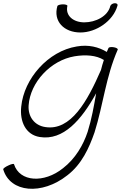

<svg xmlns="http://www.w3.org/2000/svg" viewBox="-27 -837 753 1194"><path d="M330 -800C302 -704 372 -635 473 -635C571 -635 676 -706 703 -800C707 -810 700 -817 688 -817C676 -817 663 -810 659 -800C644 -736 568 -698 497 -698C431 -698 378 -738 392 -800C394 -805 382 -810 365 -810C348 -810 332 -805 330 -800ZM648 -539C644 -530 640 -522 637 -514C586 -545 523 -561 450 -548C272 -519 122 -348 105 -174C95 -81 133 1 220 15C367 39 480 -92 571 -257C557 -177 543 -97 518 -17C490 67 441 150 365 209C247 304 95 295 60 184C59 180 43 183 25 192C7 200 -8 211 -7 216C36 362 234 378 392 253C482 184 527 83 561 -14C615 -186 631 -359 705 -528C708 -533 698 -540 682 -543C666 -546 651 -544 648 -539ZM254 -47C187 -57 146 -112 151 -182C161 -325 288 -462 437 -487C505 -498 571 -494 619 -464C612 -443 606 -423 601 -402C517 -209 414 -21 254 -47Z"/></svg>

Font: Nupuram ExtraLight Oblique
Style: Regular
Weight: 200
Designer: Santhosh Thottingal (santhosh.thottingal@gmail.com)
Foundry: SMC
Version: Version 1.000